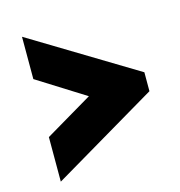

<svg xmlns="http://www.w3.org/2000/svg" viewBox="-91 -631 700 745"><g transform="rotate(-15 259.0 -258.0)"><path d="M486 -217 63 33V-146L254 -259L63 -379V-549L486 -293Z"/></g></svg>

Font: Raleway ExtraBold
Style: Regular
Weight: 800
Designer: Matt McInerney, Pablo Impallari, Rodrigo Fuenzalida
Foundry: Matt McInerney, Pablo Impallari, Rodrigo Fuenzalida
Version: Version 4.026